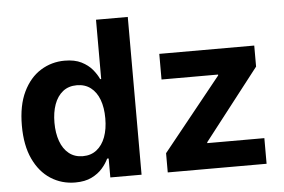

<svg xmlns="http://www.w3.org/2000/svg" viewBox="-51 -801 1306 882"><g transform="rotate(-5 601.5 -359.5)"><path d="M262 9.1Q199.4 9.1 148.8 -23.3Q98.3 -55.8 69 -118.5Q39.7 -181.1 39.7 -272Q39.7 -365.3 69.9 -427.7Q100.1 -490.2 150.5 -521.5Q200.9 -552.7 261.1 -552.7Q307.5 -552.7 338.4 -537.1Q369.2 -521.5 388.2 -498.7Q407.1 -475.8 416.7 -454H421.4V-727.5H567.9V0H423.8V-87.4H416.7Q406.6 -65.4 387.3 -43.2Q368 -21 337.4 -6Q306.8 9.1 262 9.1ZM307.1 -108.3Q344.5 -108.3 370.7 -128.9Q397 -149.5 410.8 -186.4Q424.5 -223.3 424.5 -272.5Q424.5 -322.2 410.9 -358.7Q397.2 -395.1 371 -415.2Q344.7 -435.4 307.1 -435.4Q268.7 -435.4 242.6 -414.6Q216.5 -393.8 203.2 -357.1Q190 -320.4 190 -272.5Q190 -224.6 203.4 -187.4Q216.7 -150.3 243 -129.3Q269.2 -108.3 307.1 -108.3ZM688.6 0V-88.6L958.1 -423.7V-427.7H697.3V-545.9H1135.2V-448.9L881.3 -122.2V-118.2H1144.4V0Z"/></g></svg>

Font: Adwaita Sans
Style: Regular
Weight: 400
Designer: Rasmus Andersson
Foundry: rsms
Version: Version 4.001;git-9221beed3